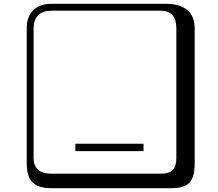

<svg xmlns="http://www.w3.org/2000/svg" viewBox="-20 -774 1140 1006"><path d="M732 -21V18H375V-21ZM249 -718Q204 -718 180 -694Q156 -670 156 -625V53Q156 136 249 136H821Q866 136 885 117Q904 98 904 53V-625Q904 -718 821 -718ZM1000 84Q1000 153 973.5 182.5Q947 212 881 212H249Q181 212 150.5 181.5Q120 151 120 84V-625Q120 -687 154 -720.5Q188 -754 249 -754H851Q921 -754 960.5 -722Q1000 -690 1000 -625Z"/></svg>

Font: Libertinus Keyboard
Style: Regular
Weight: 700
Designer: Philipp H. Poll
Foundry: Khaled Hosny
Version: Version 6.7